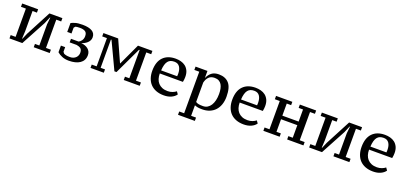

<svg xmlns="http://www.w3.org/2000/svg" viewBox="23 -1524 5720 2714"><g transform="rotate(20 2882.5 -167.5)"><path d="M43 -525H283V-475H217V-167L211 -59H217L255 -148L453 -525H648V-475H574V-50H648V0H408V-50H474V-370L485 -473H479L437 -374L236 0H43V-50H117V-475H43Z M935 -44Q964 -44 986 -53Q1008 -62 1023 -77Q1038 -92 1045.5 -111Q1053 -130 1053 -149Q1053 -195 1030 -213.5Q1007 -232 967 -238H862V-292H975Q985 -296 996 -304.5Q1007 -313 1016.5 -326Q1026 -339 1032 -356Q1038 -373 1038 -395Q1038 -445 1009 -463Q980 -481 931 -481Q906 -481 887 -479Q868 -477 862 -474L843 -452V-365H779V-499Q802 -511 840.5 -523Q879 -535 950 -535Q1043 -535 1093 -505.5Q1143 -476 1143 -415Q1143 -389 1132 -368Q1121 -347 1103 -330.5Q1085 -314 1063 -302.5Q1041 -291 1019 -285Q1050 -282 1076.5 -272.5Q1103 -263 1123 -247Q1143 -231 1154.5 -208Q1166 -185 1166 -156Q1166 -114 1149.5 -83Q1133 -52 1103 -31.5Q1073 -11 1031 -0.5Q989 10 937 10Q879 10 834.5 -8.5Q790 -27 761 -53V-153H825V-84L842 -62Q853 -55 875 -49.5Q897 -44 935 -44Z M1462 0H1262V-50H1336V-475H1265V-525H1487L1632 -203H1635L1785 -525H2002V-475H1928V-50H2002V0H1762V-50H1828V-475H1819L1627 -70H1596L1405 -475H1396V-50H1462Z M2550 -69Q2524 -32 2476.5 -10.5Q2429 11 2366 11Q2300 11 2249.5 -8.5Q2199 -28 2165 -63.5Q2131 -99 2113.5 -149.5Q2096 -200 2096 -262Q2096 -396 2163 -465.5Q2230 -535 2351 -535Q2391 -535 2429.5 -525Q2468 -515 2498 -492Q2528 -469 2546.5 -431Q2565 -393 2565 -337Q2565 -320 2563 -301Q2561 -282 2557 -261H2209Q2209 -217 2220.5 -181Q2232 -145 2255.5 -119Q2279 -93 2314 -78.5Q2349 -64 2397 -64Q2436 -64 2469.5 -77Q2503 -90 2523 -107ZM2347 -488Q2316 -488 2292.5 -479Q2269 -470 2252 -449Q2235 -428 2225 -393.5Q2215 -359 2212 -308H2453Q2454 -317 2454.5 -326.5Q2455 -336 2455 -344Q2455 -410 2428.5 -449Q2402 -488 2347 -488Z M2904 200H2651V150H2725V-475H2651V-525H2830V-420H2831Q2853 -473 2893.5 -504Q2934 -535 3000 -535Q3099 -535 3153.5 -474Q3208 -413 3208 -274Q3208 -208 3189.5 -155Q3171 -102 3136.5 -65Q3102 -28 3053.5 -8.5Q3005 11 2945 11Q2925 11 2909.5 10Q2894 9 2881 7Q2868 5 2855.5 1Q2843 -3 2830 -8V150H2904ZM2961 -468Q2907 -468 2875.5 -437.5Q2844 -407 2830 -351V-58Q2850 -45 2874.5 -40.5Q2899 -36 2940 -36Q2977 -36 3006 -53.5Q3035 -71 3055 -102.5Q3075 -134 3085.5 -177.5Q3096 -221 3096 -274Q3096 -317 3089 -352.5Q3082 -388 3066.5 -413.5Q3051 -439 3025 -453.5Q2999 -468 2961 -468Z M3752 -69Q3726 -32 3678.5 -10.5Q3631 11 3568 11Q3502 11 3451.5 -8.5Q3401 -28 3367 -63.5Q3333 -99 3315.5 -149.5Q3298 -200 3298 -262Q3298 -396 3365 -465.5Q3432 -535 3553 -535Q3593 -535 3631.5 -525Q3670 -515 3700 -492Q3730 -469 3748.5 -431Q3767 -393 3767 -337Q3767 -320 3765 -301Q3763 -282 3759 -261H3411Q3411 -217 3422.5 -181Q3434 -145 3457.5 -119Q3481 -93 3516 -78.5Q3551 -64 3599 -64Q3638 -64 3671.5 -77Q3705 -90 3725 -107ZM3549 -488Q3518 -488 3494.5 -479Q3471 -470 3454 -449Q3437 -428 3427 -393.5Q3417 -359 3414 -308H3655Q3656 -317 3656.5 -326.5Q3657 -336 3657 -344Q3657 -410 3630.5 -449Q3604 -488 3549 -488Z M4107 0H3862V-50H3936V-475H3862V-525H4107V-475H4041V-293H4286V-475H4220V-525H4465V-475H4391V-50H4465V0H4220V-50H4286V-239H4041V-50H4107Z M4551 -525H4791V-475H4725V-167L4719 -59H4725L4763 -148L4961 -525H5156V-475H5082V-50H5156V0H4916V-50H4982V-370L4993 -473H4987L4945 -374L4744 0H4551V-50H4625V-475H4551Z M5698 -69Q5672 -32 5624.5 -10.5Q5577 11 5514 11Q5448 11 5397.5 -8.5Q5347 -28 5313 -63.5Q5279 -99 5261.5 -149.5Q5244 -200 5244 -262Q5244 -396 5311 -465.5Q5378 -535 5499 -535Q5539 -535 5577.5 -525Q5616 -515 5646 -492Q5676 -469 5694.5 -431Q5713 -393 5713 -337Q5713 -320 5711 -301Q5709 -282 5705 -261H5357Q5357 -217 5368.5 -181Q5380 -145 5403.5 -119Q5427 -93 5462 -78.5Q5497 -64 5545 -64Q5584 -64 5617.5 -77Q5651 -90 5671 -107ZM5495 -488Q5464 -488 5440.5 -479Q5417 -470 5400 -449Q5383 -428 5373 -393.5Q5363 -359 5360 -308H5601Q5602 -317 5602.5 -326.5Q5603 -336 5603 -344Q5603 -410 5576.5 -449Q5550 -488 5495 -488Z"/></g></svg>

Font: PT Serif Caption
Style: Regular
Weight: 400
Designer: A.Korolkova, O.Umpeleva, V.Yefimov
Foundry: ParaType Ltd
Version: Version 1.000W OFL